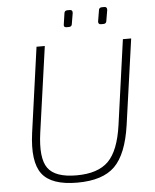

<svg xmlns="http://www.w3.org/2000/svg" viewBox="-58 -909 783 970"><g transform="rotate(-5 333.0 -424.0)"><path d="M320 -860H333Q347 -860 346 -844L337 -791Q336 -775 321 -775H309Q293 -775 296 -790L304 -844Q305 -860 320 -860ZM495 -860H508Q522 -860 521 -844L512 -791Q511 -775 496 -775H483Q469 -775 470 -790L479 -844Q480 -860 495 -860ZM629 -690 568 -256Q547 -110 485.5 -49Q424 12 295 12Q164 12 116.5 -50.5Q69 -113 89 -259L149 -690H191L130 -256Q112 -128 149 -76.5Q186 -25 294 -25Q403 -25 456 -78Q509 -131 527 -259L587 -690Z"/></g></svg>

Font: Exo 2.0 Extra Light
Style: Italic
Weight: 250
Italic angle: -8°
Designer: Natanael Gama
Version: Version 1.001;PS 001.001;hotconv 1.0.70;makeotf.lib2.5.58329